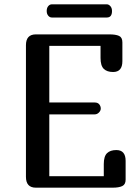

<svg xmlns="http://www.w3.org/2000/svg" viewBox="-20 -868 641 888"><path d="M503 -535Q475 -535 460 -549.5Q445 -564 445 -600V-656H208V-394H418Q432 -394 439 -385.5Q446 -377 446 -366Q446 -356 437.5 -347.5Q429 -339 418 -339H208V-53H460V-109Q460 -145 475 -159.5Q490 -174 518 -174Q561 -174 561 -124V-37Q561 -15 545.5 -7.5Q530 0 501 0H146Q100 0 100 -50V-659Q100 -709 146 -709H486Q515 -709 530.5 -702Q546 -695 546 -672V-585Q546 -535 503 -535ZM220 -787Q210 -787 203 -795.5Q196 -804 196 -817Q196 -831 203 -839.5Q210 -848 220 -848H474Q483 -848 490.5 -839.5Q498 -831 498 -817Q498 -787 474 -787Z"/></svg>

Font: Marmelad
Style: Regular
Weight: 400
Designer: Manvel Shmavonyan
Foundry: Cyreal
Version: Version 1.110; ttfautohint (v1.8.4.7-5d5b)